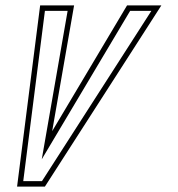

<svg xmlns="http://www.w3.org/2000/svg" viewBox="-20 -687 657 707"><path d="M42.9 0H145.4L574.1 -667H447.8L172.1 -204L252.8 -667H127.8ZM65.6 -20 145.4 -647H229L133.8 -100.5L459.2 -647H537.4L134.5 -20Z"/></svg>

Font: Din Kursivschrift
Style: BreitGhost
Weight: 400
Version: Version 1.089